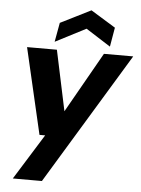

<svg xmlns="http://www.w3.org/2000/svg" viewBox="-62 -777 767 1045"><g transform="rotate(5 321.5 -254.5)"><path d="M48 220 203 -29H172L63 -499H226L296 -169L483 -499H643L207 220ZM210 -541 229 -646 395 -729 530 -646 512 -541 377 -627Z"/></g></svg>

Font: DM Sans 20pt Black
Style: Italic
Weight: 900
Italic angle: -10°
Version: Version 4.004;gftools[0.9.30]